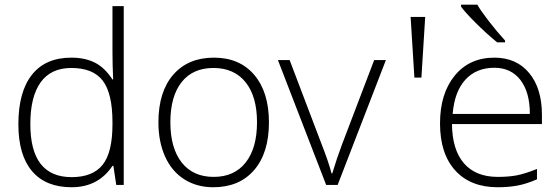

<svg xmlns="http://www.w3.org/2000/svg" viewBox="-20 -786 2381 816"><path d="M283.2 -541Q340.8 -541 382.8 -520Q424.8 -499 458 -448.2H460.9Q458 -509.8 458 -568.8V-759.8H505.9V0H474.1L461.9 -81.1H458Q397.5 9.8 284.2 9.8Q174.3 9.8 116.2 -58.6Q58.1 -127 58.1 -257.8Q58.1 -395.5 115.7 -468.3Q173.3 -541 283.2 -541ZM283.2 -497.1Q196.3 -497.1 152.6 -436Q108.9 -375 108.9 -258.8Q108.9 -33.2 284.2 -33.2Q374 -33.2 416 -85.4Q458 -137.7 458 -257.8V-266.1Q458 -389.2 416.7 -443.1Q375.5 -497.1 283.2 -497.1Z M1123 -266.1Q1123 -136.2 1060.1 -63.2Q997.1 9.8 886.2 9.8Q816.4 9.8 763.2 -23.9Q710 -57.6 681.6 -120.6Q653.3 -183.6 653.3 -266.1Q653.3 -396 716.3 -468.5Q779.3 -541 889.2 -541Q998.5 -541 1060.8 -467.5Q1123 -394 1123 -266.1ZM704.1 -266.1Q704.1 -156.7 752.2 -95.5Q800.3 -34.2 888.2 -34.2Q976.1 -34.2 1024.2 -95.5Q1072.3 -156.7 1072.3 -266.1Q1072.3 -376 1023.7 -436.5Q975.1 -497.1 887.2 -497.1Q799.3 -497.1 751.7 -436.8Q704.1 -376.5 704.1 -266.1Z M1366.2 0 1161.1 -530.8H1210.9L1348.1 -169.9Q1375.5 -100.6 1389.2 -48.8H1392.1Q1412.1 -115.2 1433.1 -170.9L1570.3 -530.8H1620.1L1415 0Z M1787.1 -713.9 1771 -456.1H1741.2L1725.1 -713.9Z M2095.2 9.8Q1979.5 9.8 1914.8 -61.5Q1850.1 -132.8 1850.1 -261.2Q1850.1 -388.2 1912.6 -464.6Q1975.1 -541 2081.1 -541Q2174.8 -541 2229 -475.6Q2283.2 -410.2 2283.2 -297.9V-258.8H1900.9Q1901.9 -149.4 1951.9 -91.8Q2002 -34.2 2095.2 -34.2Q2140.6 -34.2 2175 -40.5Q2209.5 -46.9 2262.2 -67.9V-23.9Q2217.3 -4.4 2179.2 2.7Q2141.1 9.8 2095.2 9.8ZM2081.1 -498Q2004.4 -498 1958 -447.5Q1911.6 -397 1903.8 -301.8H2231.9Q2231.9 -394 2191.9 -446Q2151.9 -498 2081.1 -498ZM2126.5 -606H2092.8Q2045.9 -644.5 2000.7 -689.7Q1955.6 -734.9 1939.5 -757.8V-766.1H2008.8Q2021.5 -742.7 2056.9 -696.8Q2092.3 -650.9 2126.5 -613.8Z"/></svg>

Font: JBL Sans
Style: Light
Weight: 300
Version: Version 1.10